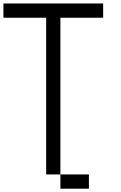

<svg xmlns="http://www.w3.org/2000/svg" viewBox="-20 -937 707 1123"><path d="M333.3 83.3H500V166.7H333.3ZM0 -833.3V-916.7H583.3V-833.3H333.3V83.3H250V-833.3Z"/></svg>

Font: Galmuri11 Regular
Style: Regular
Weight: 400
Designer: Minseo Lee (Quiple)
Version: Version 2.356;hotconv 1.1.0;makeotfexe 2.6.0 DEVELOPMENT